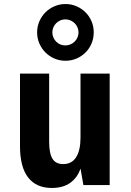

<svg xmlns="http://www.w3.org/2000/svg" viewBox="-20 -908 642 942"><path d="M301.3 -609.9Q272.5 -609.9 247.1 -620.8Q221.7 -631.8 202.9 -650.6Q184.1 -669.4 173.1 -694.8Q162.1 -720.2 162.1 -749Q162.1 -777.8 173.1 -803.2Q184.1 -828.6 202.9 -847.4Q221.7 -866.2 247.1 -877.2Q272.5 -888.2 301.3 -888.2Q330.1 -888.2 355.5 -877.2Q380.9 -866.2 399.7 -847.4Q418.5 -828.6 429.2 -803.2Q439.9 -777.8 439.9 -749Q439.9 -720.2 429.2 -694.8Q418.5 -669.4 399.7 -650.6Q380.9 -631.8 355.5 -620.8Q330.1 -609.9 301.3 -609.9ZM300.8 -685.1Q314 -685.1 325.7 -690.2Q337.4 -695.3 346.2 -703.9Q355 -712.4 360.1 -724.1Q365.2 -735.8 365.2 -749Q365.2 -762.2 360.1 -773.9Q355 -785.6 346.2 -794.2Q337.4 -802.7 325.7 -807.9Q314 -813 300.8 -813Q287.6 -813 275.9 -807.9Q264.2 -802.7 255.6 -794.2Q247.1 -785.6 241.9 -773.9Q236.8 -762.2 236.8 -749Q236.8 -735.8 241.9 -724.1Q247.1 -712.4 255.6 -703.6Q264.2 -694.8 275.9 -689.9Q287.6 -685.1 300.8 -685.1ZM234.4 14.2Q157.7 14.2 117.9 -37.4Q78.1 -88.9 78.1 -190.9V-546.9H221.2V-212.9Q221.2 -155.8 237.3 -129.4Q253.4 -103 289.6 -103Q332.5 -103 353.8 -137Q375 -170.9 375 -232.9V-546.9H518.1V0H389.2L375 -81.1Q359.9 -36.1 324.5 -11Q289.1 14.2 234.4 14.2Z"/></svg>

Font: Hack
Style: Bold
Weight: 700
Monospace: yes
Designer: Christopher Simpkins
Foundry: Christopher Simpkins
Version: Version 2.017